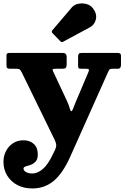

<svg xmlns="http://www.w3.org/2000/svg" viewBox="-23 -828 736 1110"><path d="M-3 107Q-3 75 11.2 46.5Q25.5 18 51.5 0.5Q77.5 -17 113 -17Q149.5 -17 172.5 4.2Q195.5 25.5 195.5 64.5Q195.5 92.5 183 106Q170.5 119.5 154.2 125Q138 130.5 125.5 134.2Q113 138 113 146.5Q113 158.5 127.5 166.8Q142 175 164 175Q193.5 175 224 149.5Q254.5 124 284 61.5L296 36.5Q303 21.5 302 9.5Q301 -2.5 294 -17.5L104 -407Q97 -421 91.8 -425.8Q86.5 -430.5 71.5 -430.5H35.5Q24.5 -430.5 19.5 -433.8Q14.5 -437 14.5 -447.5V-508.5Q14.5 -522 31.5 -522H340Q362.5 -522 362.5 -498.5V-456.5Q362.5 -441.5 357.2 -436Q352 -430.5 337 -430.5H301.5Q286 -430.5 282.5 -428.2Q279 -426 284 -415.5L364.5 -243.5Q374.5 -222 379.5 -203.5Q384.5 -185 389 -185Q394 -185 398.8 -197.8Q403.5 -210.5 410.5 -228L489 -413.5Q493 -424.5 489.8 -427.5Q486.5 -430.5 470.5 -430.5H445Q434 -430.5 431.2 -434.5Q428.5 -438.5 428.5 -448.5V-498.5Q428.5 -511.5 432.5 -516.8Q436.5 -522 449 -522H657Q676.5 -522 676.5 -506.5V-454Q676.5 -443 672.5 -436.8Q668.5 -430.5 657 -430.5H627.5Q610.5 -430.5 607 -422Q603.5 -413.5 597.5 -402L383 78Q340 174 287.5 217.8Q235 261.5 164 261.5Q114.5 261.5 77 241.5Q39.5 221.5 18.2 186.5Q-3 151.5 -3 107ZM326 -589.5 280.5 -636.5Q272 -645.5 280.5 -654L392.5 -785.5Q405.5 -801 428.8 -806Q452 -811 475.8 -805Q499.5 -799 513.5 -781Q538.5 -749 531.5 -717Q524.5 -685 496.5 -670L342.5 -587Q333.5 -581.5 326 -589.5Z"/></svg>

Font: Besley* Heavy
Style: Regular
Weight: 800
Designer: Owen Earl
Foundry: indestructible type*
Version: Version 3.000; ttfautohint (v1.8.3)